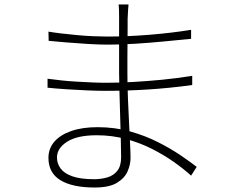

<svg xmlns="http://www.w3.org/2000/svg" viewBox="-20 -802 1040 856"><path d="M553 -782Q552 -771 551 -757Q550 -743 549 -718Q549 -706 549 -679Q549 -652 548.5 -616.5Q548 -581 548 -544Q548 -507 548 -475Q548 -419 550.5 -361Q553 -303 555.5 -251Q558 -199 560 -159Q562 -119 562 -97Q562 -69 549 -38.5Q536 -8 501.5 13Q467 34 402 34Q303 34 249.5 1.5Q196 -31 196 -98Q196 -140 222.5 -170.5Q249 -201 298 -218Q347 -235 415 -235Q492 -235 560 -216Q628 -197 685 -168Q742 -139 786 -109Q830 -79 857 -58L832 -19Q799 -49 755 -80Q711 -111 658 -138Q605 -165 542.5 -182Q480 -199 411 -199Q324 -199 279 -170Q234 -141 234 -100Q234 -73 250 -51Q266 -29 302.5 -16Q339 -3 400 -3Q430 -3 458 -11Q486 -19 503 -40.5Q520 -62 520 -101Q520 -134 518.5 -185Q517 -236 515.5 -291.5Q514 -347 512.5 -396Q511 -445 511 -475Q511 -508 511 -540Q511 -572 511 -603.5Q511 -635 511 -666.5Q511 -698 511 -728Q511 -741 510.5 -758Q510 -775 509 -782ZM196 -661Q219 -657 252.5 -653Q286 -649 323.5 -645.5Q361 -642 396.5 -640.5Q432 -639 459 -639Q549 -639 647 -647Q745 -655 832 -669V-629Q772 -623 709 -617Q646 -611 583 -607Q520 -603 460 -603Q423 -603 372.5 -606Q322 -609 274.5 -613Q227 -617 197 -620ZM192 -451Q221 -447 254 -443.5Q287 -440 322 -438Q357 -436 390 -434.5Q423 -433 452 -433Q509 -433 572 -436.5Q635 -440 702.5 -446.5Q770 -453 837 -464V-423Q787 -416 737 -411Q687 -406 639 -403Q591 -400 544 -398.5Q497 -397 452 -397Q414 -397 368.5 -399Q323 -401 277 -404Q231 -407 192 -411Z"/></svg>

Font: Noto Sans JP ExtraLight
Style: Regular
Weight: 250
Designer: Ryoko NISHIZUKA  (kana, bopomofo & ideographs); Paul D. Hunt (Latin, Greek & Cyrillic); Sandoll Communications , Soo-you
Foundry: Adobe
Version: Version 2.004-H2;hotconv 1.0.118;makeotfexe 2.5.65603